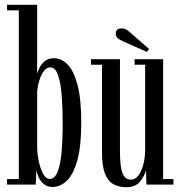

<svg xmlns="http://www.w3.org/2000/svg" viewBox="-20 -770 754 801"><path d="M199 10Q176 10 161.5 -3Q147 -16 140 -33.2Q133 -50.5 132 -62.5L129 0H9.5V-23H58.5V-727H9.5V-750H135V-461.5Q137 -470.5 144.2 -486.2Q151.5 -502 166.2 -514.5Q181 -527 205.5 -527Q237 -527 262.8 -500.2Q288.5 -473.5 303.8 -414.5Q319 -355.5 319 -259Q319 -160 302.5 -101Q286 -42 258.8 -16Q231.5 10 199 10ZM187.5 -23.5Q208.5 -23.5 220.2 -53Q232 -82.5 236.8 -135Q241.5 -187.5 241.5 -257Q241.5 -318.5 237.5 -371.2Q233.5 -424 222.2 -456.5Q211 -489 190 -489Q174.5 -489 162.8 -473.2Q151 -457.5 144 -434.2Q137 -411 135 -388.5V-152.5Q136 -122.5 142.8 -92.8Q149.5 -63 160.8 -43.2Q172 -23.5 187.5 -23.5Z M507 11Q478 11 455 -0.5Q432 -12 418.8 -43.8Q405.5 -75.5 405.5 -136V-500H359.5V-523H480.5V-142Q480.5 -70.5 491.8 -45.5Q503 -20.5 525.5 -20.5Q545 -20.5 558.2 -39Q571.5 -57.5 578.5 -86Q585.5 -114.5 585.5 -143.5V-500H541.5V-523H660.5V-23H703.5V0H591L589 -60.5Q584 -37.5 564.8 -13.2Q545.5 11 507 11ZM592.5 -553.5 492.5 -598Q479.5 -603.5 471.2 -610.5Q463 -617.5 463 -630Q463 -651.5 488 -651.5Q497.5 -651.5 504.8 -647.8Q512 -644 519 -638L602 -565.5Z"/></svg>

Font: Imbue 50pt
Style: Regular
Weight: 400
Designer: Tyler Finck
Foundry: Etcetera Type Company
Version: Version 1.102; ttfautohint (v1.8.3)